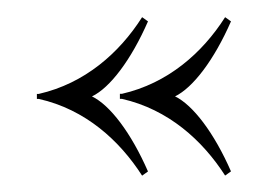

<svg xmlns="http://www.w3.org/2000/svg" viewBox="-20 -438 320 229"><path d="M89.7 -323C111.3 -333.4 136.4 -366.6 156.5 -412.5L149.5 -417.5C122.4 -374.9 81.2 -338.5 26.3 -326H24V-320H26.4C81.9 -307.5 122.6 -270.4 149.5 -228.5L156.5 -233.5C136.4 -279.5 111.3 -312.6 89.7 -323ZM188.7 -323C210.3 -333.5 235.4 -366.6 255.5 -412.5L248.5 -417.5C221.4 -374.9 180.2 -338.6 125.4 -326.1H123V-320.1H125.4C180.9 -307.5 221.6 -270.5 248.5 -228.6L255.5 -233.6C235.4 -279.5 210.3 -312.6 188.7 -323.1Z"/></svg>

Font: Picaflor 72 pt
Style: Regular
Weight: 400
Designer: Ariel Martín Pérez
Foundry: Tunera Type Foundry
Version: Version 1.000;hotconv 1.0.109;makeotfexe 2.5.65596